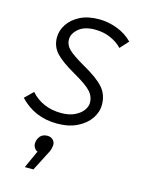

<svg xmlns="http://www.w3.org/2000/svg" viewBox="-115 -589 688 904"><g transform="rotate(15 228.5 -136.5)"><path d="M7 -69 47 -108Q104 -45 195 -45Q234 -45 260.5 -58Q287 -71 300.5 -89.5Q314 -108 314 -126Q314 -158 291.5 -182Q269 -206 209 -240Q142 -278 113 -309Q84 -340 84 -384Q84 -418 104 -448.5Q124 -479 162 -498.5Q200 -518 255 -518Q299 -518 343 -501.5Q387 -485 418 -453L381 -412Q360 -435 325.5 -450.5Q291 -466 249 -466Q197 -466 169 -442Q141 -418 141 -389Q141 -363 162.5 -342Q184 -321 240 -289Q310 -250 340.5 -216Q371 -182 371 -131Q371 -97 349.5 -65Q328 -33 287 -12.5Q246 8 189 8Q79 8 7 -69ZM197 121Q196 131 190.5 143Q185 155 174 175L138 245H96L135 159Q126 157 118.5 144.5Q111 132 114 116Q123 75 162 75Q180 75 191 88Q202 101 197 121Z"/></g></svg>

Font: Radio Canada Light
Style: Italic
Weight: 300
Italic angle: -12°
Designer: Charles Daoud, Etienne Aubert Bonn, Alexandre Saumier Demers, Jacques Le Bailly
Foundry: Radio-Canada
Version: Version 2.104; ttfautohint (v1.8.4.7-5d5b);gftools[0.9.28.de